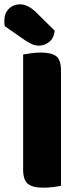

<svg xmlns="http://www.w3.org/2000/svg" viewBox="-42 -860 367 888"><path d="M65 -442H240V-1Q229 2 206 5Q183 8 159 8Q107 8 86 -10.5Q65 -29 65 -75ZM240 -211H65V-608Q77 -610 100.5 -613.5Q124 -617 146 -617Q196 -617 218 -600Q240 -583 240 -534ZM72 -675 -20 -739Q-21 -743 -21.5 -750.5Q-22 -758 -22 -762Q-22 -799 -1 -819.5Q20 -840 51 -840Q87 -840 125 -803L211 -718Q207 -683 185.5 -666Q164 -649 140 -649Q119 -649 104 -656.5Q89 -664 72 -675Z"/></svg>

Font: Baloo Tamma 2 ExtraBold
Style: Regular
Weight: 800
Designer: Divya Kowshik, Shuchita Grover and Ek Type
Foundry: Ek Type
Version: Version 1.700